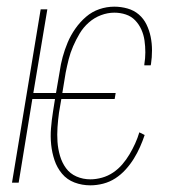

<svg xmlns="http://www.w3.org/2000/svg" viewBox="-20 -548 540 576"><path d="M251 8Q226 8 203.5 -0.5Q181 -9 166 -27Q151 -45 143.5 -67.5Q136 -90 133.5 -114Q131 -138 133 -163Q135 -188 139 -213L145 -251H77L36 0H16L102 -520H122L80 -269H148L159 -333Q162 -355 168 -377Q174 -399 183 -420.5Q192 -442 206 -462Q220 -482 238 -497.5Q256 -513 278 -520.5Q300 -528 323 -528Q343 -528 362.5 -522.5Q382 -517 396.5 -504.5Q411 -492 419.5 -474.5Q428 -457 432 -437.5Q436 -418 436 -397Q436 -376 433 -356L432 -352H413V-355Q416 -373 416 -391Q416 -409 413.5 -426.5Q411 -444 404 -459.5Q397 -475 385.5 -487Q374 -499 357.5 -504.5Q341 -510 323 -510Q303 -510 283 -502.5Q263 -495 246.5 -480.5Q230 -466 219 -447.5Q208 -429 199.5 -409.5Q191 -390 186 -370Q181 -350 177 -330L167 -269H327L324 -251H164L157 -210Q154 -188 152.5 -166Q151 -144 152.5 -122.5Q154 -101 160 -80.5Q166 -60 178 -43.5Q190 -27 209.5 -18.5Q229 -10 251 -10Q268 -10 286 -15Q304 -20 319.5 -30.5Q335 -41 347 -55Q359 -69 368.5 -85Q378 -101 385.5 -117.5Q393 -134 398 -151L414 -143Q408 -125 400 -107Q392 -89 381.5 -72Q371 -55 357 -39.5Q343 -24 326 -13Q309 -2 289.5 3Q270 8 251 8Z"/></svg>

Font: Iosevka SS18 Thin
Style: Italic
Weight: 100
Italic angle: -9°
Monospace: yes
Designer: Belleve Invis
Foundry: Belleve Invis
Version: Version 25.1.1; ttfautohint (v1.8.4)